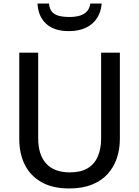

<svg xmlns="http://www.w3.org/2000/svg" viewBox="-20 -1055 789 1086"><path d="M371 11Q279 11 216 -24Q153 -59 121 -122Q89 -185 89 -269V-757H196V-273Q196 -179 241.5 -129.5Q287 -80 375 -80Q437 -80 476 -103.5Q515 -127 533.5 -170.5Q552 -214 552 -273V-757H658V-268Q658 -211 641 -160.5Q624 -110 589.5 -71.5Q555 -33 500.5 -11Q446 11 371 11ZM370 -879Q286 -879 241 -920.5Q196 -962 192 -1035H257Q260 -1005 274 -988.5Q288 -972 313 -965.5Q338 -959 373 -959Q405 -959 430 -966Q455 -973 471 -990Q487 -1007 491 -1035H555Q552 -989 529.5 -953.5Q507 -918 466.5 -898.5Q426 -879 370 -879Z"/></svg>

Font: Menbere
Style: Regular
Weight: 400
Designer: Aleme Tadesse
Foundry: Sorkin Type Co
Version: Version 1.000